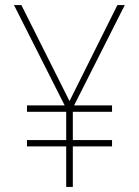

<svg xmlns="http://www.w3.org/2000/svg" viewBox="-20 -734 545 754"><path d="M253 -337 64 -714H35L234 -320H86V-295H240V-184H86V-159H240V0H266V-159H420V-184H266V-295H420V-320H271L470 -714H441Z"/></svg>

Font: Noto Sans Gujarati UI SemiCondensed Thin
Style: Regular
Weight: 100
Width: 4
Designer: Jelle Bosma - Monotype Design Team, Universal Thirst
Foundry: Monotype Imaging Inc.
Version: Version 2.106